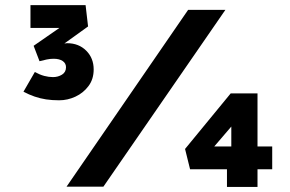

<svg xmlns="http://www.w3.org/2000/svg" viewBox="-20 -739 1146 760"><path d="M214.2 -342Q186 -342 162.3 -345.6Q138.5 -349.3 116.8 -356.8Q95.1 -364.3 72.9 -376L117.9 -454Q137.2 -443.3 155.1 -438.5Q173.1 -433.8 189.8 -433.8Q209.6 -433.8 225.5 -443.6Q241.3 -453.4 241.3 -472.9Q241.3 -488.7 227.9 -497.6Q214.5 -506.4 192.4 -506.4Q178.4 -506.4 164.7 -503.5Q151.1 -500.6 136.4 -496.7L113.1 -557.7L255.8 -656.6L263.9 -628.3H100.6V-718.6H318.8L328.6 -634.3L209 -548.3L203.4 -554.7Q212.6 -560.1 224.6 -564.1Q236.6 -568 245.5 -568Q291.6 -568 321.2 -538.5Q350.8 -509 350.8 -464.1Q350.8 -425.6 330.3 -398.3Q309.9 -371 278.7 -356.5Q247.6 -342 214.2 -342ZM243.3 0 724.7 -700H872.2L389.2 0ZM983.3 -159.3H1057.5V-68.9H983.3ZM799 -125.3 783 -159.3H948.1L895.6 -124.4V-282.9L924.6 -271.9ZM999.3 0.9H878.4V-100.9L932.8 -68.9H732.4L712.5 -149.4L893.1 -369.2H999.3Z"/></svg>

Font: Lexend Peta
Style: Regular
Weight: 400
Designer: Bonnie Shaver-Troup, Thomas Jockin
Foundry: Lexend
Version: Version 1.007